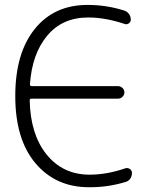

<svg xmlns="http://www.w3.org/2000/svg" viewBox="-20 -784 647 792"><path d="M497.1 -89.8Q506.8 -92.8 515.6 -86.9Q524.4 -81.1 524.4 -70.3Q524.4 -57.6 517.1 -46.9Q509.8 -36.1 497.1 -33.2Q426.8 -11.7 352.5 -11.7Q349.6 -11.7 346.7 -11.7Q210 -11.7 126.5 -110.4Q43 -209 43 -387.7Q43 -564.5 123 -664.1Q203.1 -763.7 340.8 -763.7Q419.9 -763.7 493.2 -740.2Q504.9 -736.3 512.2 -726.1Q519.5 -715.8 519.5 -703.1Q519.5 -693.4 511.2 -687.5Q502.9 -681.6 493.2 -685.5Q414.1 -711.9 343.8 -711.9Q236.3 -711.9 173.8 -635.7Q112.3 -561.5 103.5 -436.5Q103.5 -428.7 111.3 -428.7H466.8Q477.5 -428.7 485.4 -420.9Q493.2 -413.1 493.2 -402.8Q493.2 -392.6 485.4 -384.8Q477.5 -377 466.8 -377H109.4Q102.5 -377 102.5 -370.1Q105.5 -230.5 170.9 -148.4Q238.3 -63.5 349.6 -63.5Q420.9 -63.5 497.1 -89.8Z"/></svg>

Font: Gen Jyuu Gothic Light
Style: Regular
Weight: 200
Designer: [Source Han Sans]
Ryoko NISHIZUKA  (kana & ideographs); Paul D. Hunt (Latin, Greek & Cyrillic); Wenlong ZHANG  (bopomofo
Version: Version 1.002.20150607